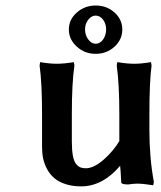

<svg xmlns="http://www.w3.org/2000/svg" viewBox="-20 -659 577 689"><path d="M415 -4.9Q413.1 -46.9 411.1 -64Q348.1 9.8 271 9.8Q239.7 9.8 215.1 1.7Q190.4 -6.3 174.8 -19.8Q159.2 -33.2 149.2 -51.8Q139.2 -70.3 135 -89.6Q130.9 -108.9 130.9 -130.9V-249Q130.9 -360.8 122.1 -423.8L124 -436Q158.2 -430.2 184.1 -430.2Q209 -430.2 245.1 -436L247.1 -423.8Q237.8 -362.3 237.8 -249V-150.9Q237.8 -119.6 241.7 -99.4Q245.6 -79.1 253.4 -70.1Q261.2 -61 269 -58.1Q276.9 -55.2 288.1 -55.2Q316.4 -55.2 351.6 -85.7Q386.7 -116.2 410.2 -155.8L408.2 -152.8V-249Q408.2 -356.9 398.9 -423.8L400.9 -436Q436.5 -430.2 461.9 -430.2Q487.3 -430.2 522 -436L523.9 -423.8Q516.1 -364.7 516.1 -249V-192.9Q516.1 -92.3 532.2 -5.9L529.8 5.9Q494.1 0 472.2 0Q460 0 439.9 2.9Q415 2.9 415 -4.9ZM323.2 -639.2Q363.3 -639.2 391.1 -614Q418.9 -588.9 418.9 -553.2Q418.9 -517.1 390.9 -491.5Q362.8 -465.8 323.2 -465.8Q284.2 -465.8 255.6 -491.7Q227.1 -517.6 227.1 -553.2Q227.1 -588.9 255.6 -614Q284.2 -639.2 323.2 -639.2ZM323.2 -502Q338.9 -502 349.9 -517.3Q360.8 -532.7 360.8 -553.2Q360.8 -573.7 349.9 -588.4Q338.9 -603 323.2 -603Q308.1 -603 296.6 -588.1Q285.2 -573.2 285.2 -553.2Q285.2 -533.2 296.6 -517.6Q308.1 -502 323.2 -502Z"/></svg>

Font: Linear Smooth
Style: Bold
Weight: 700
Designer: Philipp H. Poll, Flanker
Foundry: Philipp H. Poll, reworked by Flanker
Version: Version 1.061 | FøM Fix